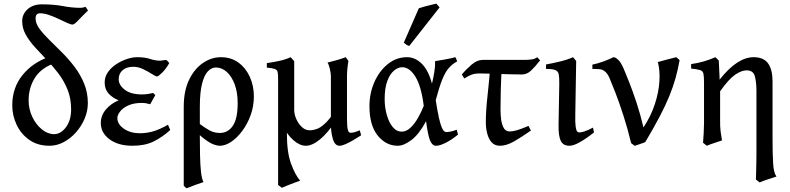

<svg xmlns="http://www.w3.org/2000/svg" viewBox="-20 -781 4310 1048"><path d="M460.4 -723.6Q425.3 -689.5 405.3 -668.2Q385.3 -647 376 -647Q366.2 -647 345.9 -656.2Q325.7 -665.5 300 -677.7Q274.4 -689.9 247.6 -699.2Q220.7 -708.5 198.2 -708.5Q187.5 -708.5 180.9 -702.1Q174.3 -695.8 174.3 -679.7Q174.3 -653.3 194.8 -625Q215.3 -596.7 247.8 -564.7Q280.3 -532.7 316.9 -496.3Q353.5 -460 386 -417.5Q418.5 -375 439 -325.4Q459.5 -275.9 459.5 -217.8Q459.5 -174.8 441.9 -133.3Q424.3 -91.8 394.5 -58.3Q364.7 -24.9 327.4 -5.1Q290 14.6 250.5 14.6Q185.5 14.6 140.1 -17.3Q94.7 -49.3 70.8 -99.9Q46.9 -150.4 46.9 -206.1Q46.9 -301.8 102.8 -371.1Q158.7 -440.4 251 -471.7Q255.4 -465.3 261 -455.8Q266.6 -446.3 266.6 -439.5Q266.6 -435.5 265.6 -431.6Q198.7 -404.3 167.5 -351.3Q136.2 -298.3 136.2 -232.9Q136.2 -185.5 156.2 -143.3Q176.3 -101.1 208.3 -75Q240.2 -48.8 275.4 -48.8Q312 -48.8 340.1 -86.7Q368.2 -124.5 368.2 -184.1Q368.2 -243.2 348.9 -291.3Q329.6 -339.4 299.1 -379.6Q268.6 -419.9 234.4 -455.3Q200.2 -490.7 169.9 -524.2Q139.6 -557.6 120.4 -592.3Q101.1 -627 101.1 -666Q101.1 -703.6 130.4 -730.5Q159.7 -757.3 208.5 -757.3Q273.9 -757.3 323.5 -747.8Q373 -738.3 418.9 -738.3Q434.1 -738.3 445.3 -743.7Q448.7 -741.7 452.4 -736.1Q456.1 -730.5 460.4 -723.6Z M903.8 -436.5Q885.3 -403.8 864.7 -383.8Q844.2 -363.8 837.4 -363.8Q829.6 -363.8 809.3 -377Q789.1 -390.1 762 -403.3Q734.9 -416.5 708 -416.5Q670.9 -416.5 649.4 -397.9Q627.9 -379.4 627.9 -348.6Q627.9 -316.9 660.9 -291.3Q693.8 -265.6 755.4 -265.6Q770.5 -265.6 786.1 -267.8Q801.8 -270 816.4 -273.4L827.6 -261.7L799.8 -211.9Q786.1 -215.8 776.4 -217.5Q766.6 -219.2 753.9 -219.2Q709.5 -219.2 679.7 -205.3Q649.9 -191.4 635.3 -172.1Q620.6 -152.8 620.6 -136.7Q620.6 -103 656.2 -78.4Q691.9 -53.7 742.7 -53.7Q778.8 -53.7 814.2 -63.5Q849.6 -73.2 897 -100.1L909.2 -71.3Q864.3 -30.8 817.1 -8.1Q770 14.6 703.6 14.6Q625 14.6 577.6 -20.8Q530.3 -56.2 530.3 -109.4Q530.3 -150.9 557.9 -183.3Q585.4 -215.8 627.4 -233.4Q592.3 -248 571.8 -271.5Q551.3 -294.9 551.3 -330.6Q551.3 -361.3 568.8 -386.7Q586.4 -412.1 614.3 -430.4Q642.1 -448.7 672.4 -458.7Q702.6 -468.8 728 -468.8Q771.5 -468.8 799.6 -459.2Q827.6 -449.7 855 -449.7Q857.9 -449.7 870.1 -451.7Q882.3 -453.6 885.7 -454.1Q890.6 -452.1 895.5 -446.8Q900.4 -441.4 903.8 -436.5Z M1365.7 -255.4Q1365.7 -201.2 1348.1 -152.6Q1330.6 -104 1302.2 -66.2Q1273.9 -28.3 1241.7 -6.8Q1209.5 14.6 1179.7 14.6Q1165.5 14.6 1145.8 7.3Q1126 0 1096.7 -21.7Q1067.4 -43.5 1025.4 -86.9Q1031.7 -91.8 1028.1 -100.6Q1024.4 -109.4 1024.2 -117.4Q1023.9 -125.5 1040 -127.4Q1077.1 -98.6 1101.1 -82.8Q1125 -66.9 1142.8 -61Q1160.6 -55.2 1178.7 -55.2Q1224.6 -55.2 1251 -94.5Q1277.3 -133.8 1277.3 -217.3Q1277.3 -276.9 1261 -320.6Q1244.6 -364.3 1217.8 -388.4Q1190.9 -412.6 1158.2 -412.6Q1135.3 -412.6 1115.5 -392.6Q1095.7 -372.6 1083.3 -325.7Q1070.8 -278.8 1070.8 -198.2Q1070.8 -178.2 1070.8 -152.1Q1070.8 -126 1070.8 -100.8Q1070.8 -75.7 1070.8 -57.4Q1070.8 -39.1 1070.8 -34.7Q1070.8 14.6 1071.8 65.2Q1072.8 115.7 1076.9 155.5Q1081.1 195.3 1090.8 212.9Q1068.8 220.2 1044.2 229Q1019.5 237.8 999 246.6Q994.1 244.1 990.7 240.5Q987.3 236.8 982.9 232.4Q982.9 212.9 982.9 172.1Q982.9 131.3 982.9 79.8Q982.9 28.3 982.9 -24.9Q982.9 -78.1 982.9 -124Q982.9 -169.9 982.9 -197.8Q982.9 -285.6 1012.5 -346.2Q1042 -406.7 1088.4 -437.7Q1134.8 -468.8 1185.5 -468.8Q1241.7 -468.8 1282 -439Q1322.3 -409.2 1344 -360.6Q1365.7 -312 1365.7 -255.4Z M1951.2 -42.5Q1931.6 -29.8 1908.9 -16.4Q1886.2 -2.9 1866 5.9Q1845.7 14.6 1833 14.6Q1808.1 14.6 1797.1 -21.7Q1786.1 -58.1 1786.1 -105.5Q1786.1 -109.9 1786.1 -135.7Q1786.1 -161.6 1786.1 -198.2Q1786.1 -234.9 1786.1 -271.5Q1786.1 -308.1 1786.1 -334.2Q1786.1 -360.4 1786.1 -365.2Q1786.1 -380.9 1780.3 -405.5Q1774.4 -430.2 1767.6 -439.5Q1790.5 -444.8 1817.6 -452.6Q1844.7 -460.4 1867.2 -468.8L1881.8 -448.7Q1879.9 -436 1877.4 -418.5Q1875 -400.9 1874 -370.6Q1874 -367.2 1874 -344.2Q1874 -321.3 1874 -288.8Q1874 -256.3 1874 -223.4Q1874 -190.4 1874 -166Q1874 -141.6 1874 -135.7Q1874 -90.3 1878.4 -73.2Q1882.8 -56.2 1893.1 -56.2Q1903.8 -56.2 1915.8 -59.6Q1927.7 -63 1943.8 -69.8ZM1815.9 -125.5Q1768.6 -54.2 1726.3 -19.8Q1684.1 14.6 1649.4 14.6Q1616.2 14.6 1581.3 -15.9Q1546.4 -46.4 1522.2 -99.1Q1498 -151.9 1498 -218.3Q1498 -222.2 1498 -241.9Q1498 -261.7 1498 -286.1Q1498 -310.5 1498 -329.6Q1498 -348.6 1498 -351.1Q1498 -376 1495.4 -387.9Q1492.7 -399.9 1480 -404.5Q1467.3 -409.2 1436.5 -412.1V-436.5Q1476.1 -442.4 1506.6 -449Q1537.1 -455.6 1566.4 -468.8Q1566.4 -468.8 1574.2 -460.2Q1582 -451.7 1585.9 -446.8Q1585.9 -445.3 1585.9 -418.7Q1585.9 -392.1 1585.9 -353.5Q1585.9 -314.9 1585.9 -276.1Q1585.9 -237.3 1585.9 -210.2Q1585.9 -183.1 1585.9 -181.2Q1585.9 -156.7 1597.4 -130.9Q1608.9 -105 1627.9 -87.4Q1647 -69.8 1670.4 -69.8Q1688.5 -69.8 1708.5 -76.7Q1728.5 -83.5 1753.2 -106Q1777.8 -128.4 1808.6 -174.8ZM1545.9 -224.1Q1545.9 -194.3 1546.1 -169.7Q1546.4 -145 1546.4 -117.4Q1546.4 -89.8 1545.9 -51.8Q1545.9 50.3 1568.6 112.3Q1591.3 174.3 1618.2 205.1Q1608.9 208 1587.9 216.1Q1566.9 224.1 1546.6 232.2Q1526.4 240.2 1518.6 244.1L1498 228.5Q1498 225.6 1498 197.3Q1498 168.9 1498 124Q1498 79.1 1498 25.6Q1498 -27.8 1498 -82Q1498 -136.2 1498 -183.1Q1498 -230 1498 -261.5Q1498 -293 1498 -300.3Q1498 -300.3 1509.3 -286.6Q1520.5 -272.9 1532.2 -255.1Q1543.9 -237.3 1545.9 -224.1Z M2150.9 14.6Q2086.9 14.6 2041.7 -41Q1996.6 -96.7 1996.6 -201.2Q1996.6 -272 2023.4 -332.8Q2050.3 -393.6 2096.7 -431.2Q2143.1 -468.8 2201.7 -468.8Q2246.6 -468.8 2282.7 -432.6Q2318.8 -396.5 2337.9 -324.2Q2345.7 -357.4 2350.8 -388.7Q2356 -419.9 2355 -447.3Q2376.5 -450.7 2409.4 -456.5Q2442.4 -462.4 2465.3 -468.8Q2468.8 -463.9 2471.2 -457Q2473.6 -450.2 2475.6 -446.3Q2448.7 -431.6 2429.4 -409.4Q2410.2 -387.2 2393.8 -346.4Q2377.4 -305.7 2358.4 -234.4Q2367.7 -174.3 2375.5 -139.4Q2383.3 -104.5 2390.4 -87.4Q2397.5 -70.3 2403.8 -65.2Q2410.2 -60.1 2417 -60.1Q2424.8 -60.1 2440.2 -63Q2455.6 -65.9 2473.1 -73.2Q2474.1 -68.8 2476.1 -61.3Q2478 -53.7 2480 -46.4Q2446.3 -18.6 2413.6 -2Q2380.9 14.6 2359.9 14.6Q2339.8 14.6 2327.9 -12.9Q2315.9 -40.5 2305.7 -119.6Q2267.6 -48.3 2225.8 -16.8Q2184.1 14.6 2150.9 14.6ZM2172.9 -62.5Q2197.8 -62.5 2220 -83.3Q2242.2 -104 2260.7 -136.2Q2279.3 -168.5 2293 -203.1Q2279.3 -311 2247.3 -362.5Q2215.3 -414.1 2175.3 -414.1Q2152.3 -414.1 2130.4 -395.5Q2108.4 -377 2094 -338.6Q2079.6 -300.3 2079.6 -240.7Q2079.6 -196.3 2090.8 -155.5Q2102.1 -114.7 2122.8 -88.6Q2143.6 -62.5 2172.9 -62.5ZM2213.9 -530.3Q2206.1 -531.7 2199.2 -536.4Q2192.4 -541 2184.1 -548.3L2266.1 -735.8Q2276.9 -739.7 2294.7 -744.6Q2312.5 -749.5 2331.1 -753.9Q2349.6 -758.3 2361.8 -761.2L2379.4 -740.7Z M2928.2 -451.7Q2900.4 -416 2878.2 -395.3Q2856 -374.5 2829.1 -374.5Q2799.3 -374.5 2758.1 -375.7Q2716.8 -377 2677.2 -378.4Q2637.7 -379.9 2611.8 -379.9H2590.3Q2572.3 -379.9 2555.4 -374Q2538.6 -368.2 2514.2 -352.5L2501 -374.5Q2524.4 -402.8 2554.4 -428.5Q2584.5 -454.1 2614.7 -454.1Q2675.8 -454.1 2738 -454.1Q2800.3 -454.1 2840.8 -454.1Q2864.7 -454.1 2882.8 -456.8Q2900.9 -459.5 2912.1 -468.8ZM2877.9 -68.4Q2823.7 -30.3 2783.4 -7.8Q2743.2 14.6 2708.5 14.6Q2680.2 14.6 2663.3 -4.4Q2646.5 -23.4 2639.2 -53Q2631.8 -82.5 2631.8 -113.8Q2631.8 -174.8 2640.9 -256.6Q2649.9 -338.4 2657.2 -429.2L2719.7 -426.3Q2714.8 -348.1 2713.4 -288.1Q2711.9 -228 2711.9 -182.1Q2711.9 -156.7 2715.3 -129.2Q2718.8 -101.6 2729.5 -82.5Q2740.2 -63.5 2761.7 -63.5Q2778.8 -63.5 2801.8 -70.1Q2824.7 -76.7 2864.7 -93.8Z M3222.2 -58.1Q3129.9 14.6 3088.9 14.6Q3053.2 14.6 3040.5 -12.7Q3027.8 -40 3028.8 -99.1L3032.7 -321.8Q3033.2 -356 3030 -373.8Q3026.9 -391.6 3011.7 -398.2Q2996.6 -404.8 2960.4 -404.8V-429.2Q2991.7 -434.6 3033.9 -444.6Q3076.2 -454.6 3107.9 -468.8L3125 -448.2L3120.1 -155.8Q3119.1 -110.4 3122.1 -89.8Q3125 -69.3 3130.1 -63.7Q3135.3 -58.1 3142.1 -58.1Q3150.4 -58.1 3168.5 -63.2Q3186.5 -68.4 3216.8 -84.5Z M3689.5 -452.6Q3680.7 -402.8 3667.5 -355.2Q3654.3 -307.6 3633.3 -256.3Q3612.3 -205.1 3580.3 -144Q3548.3 -83 3502.4 -5.9Q3494.6 -1.5 3474.1 4.9Q3453.6 11.2 3444.3 15.1L3424.8 0Q3405.3 -81.1 3382.6 -151.1Q3359.9 -221.2 3339.4 -274.4Q3318.8 -327.6 3305.7 -357.9Q3298.3 -375 3288.1 -385.3Q3277.8 -395.5 3269 -399.4Q3261.7 -402.8 3248.3 -403.8Q3234.9 -404.8 3224.1 -404.8Q3213.4 -404.8 3213.4 -404.8V-428.2Q3244.1 -434.6 3275.1 -446Q3306.2 -457.5 3328.1 -468.8Q3339.4 -468.8 3354.2 -454.8Q3369.1 -440.9 3384.3 -405.8Q3395 -380.9 3414.3 -332.3Q3433.6 -283.7 3454.6 -220Q3475.6 -156.2 3492.2 -85.4Q3533.2 -147.5 3554.4 -212.6Q3575.7 -277.8 3579.3 -337.2Q3583 -396.5 3570.8 -442.4Q3593.3 -449.2 3622.6 -456.5Q3651.9 -463.9 3671.4 -468.8Q3674.8 -466.3 3680.7 -460.7Q3686.5 -455.1 3689.5 -452.6Z M4093.3 -468.8Q4148.4 -468.8 4172.6 -434.8Q4196.8 -400.9 4196.8 -336.9Q4196.8 -335.4 4196.8 -313Q4196.8 -290.5 4196.8 -255.9Q4196.8 -221.2 4196.8 -182.4Q4196.8 -143.6 4196.8 -108.6Q4196.8 -73.7 4196.8 -50.5Q4196.8 -27.3 4196.8 -24.9Q4196.8 63.5 4200.2 113.8Q4203.6 164.1 4218.3 182.6Q4196.8 189.5 4170.4 198.2Q4144 207 4126 214.8L4106 198.7Q4106.4 186 4107.2 159.7Q4107.9 133.3 4108.4 105.2Q4108.9 77.1 4108.9 58.6Q4108.9 58.1 4108.9 33.2Q4108.9 8.3 4108.9 -30.8Q4108.9 -69.8 4108.9 -113.5Q4108.9 -157.2 4108.9 -196Q4108.9 -234.9 4108.9 -259.5Q4108.9 -284.2 4108.9 -284.7Q4108.9 -332 4100.3 -364.5Q4091.8 -397 4055.2 -397Q4027.3 -397 3992.7 -373.3Q3958 -349.6 3910.6 -282.7Q3910.6 -282.7 3910.6 -266.8Q3910.6 -251 3910.6 -227.1Q3910.6 -203.1 3910.6 -179.4Q3910.6 -155.8 3910.6 -139.6Q3910.6 -123.5 3910.6 -123Q3910.2 -87.9 3913.3 -63.7Q3916.5 -39.6 3920.9 -14.6Q3903.3 -8.3 3879.6 -0.7Q3856 6.8 3837.9 14.6L3817.4 -2Q3819.3 -21.5 3821 -54.4Q3822.8 -87.4 3822.8 -109.4Q3822.8 -109.9 3822.8 -132.1Q3822.8 -154.3 3822.8 -186.8Q3822.8 -219.2 3822.8 -251.7Q3822.8 -284.2 3822.8 -306.4Q3822.8 -328.6 3822.8 -329.1Q3822.8 -363.3 3819.6 -378.4Q3816.4 -393.6 3801.8 -398.4Q3787.1 -403.3 3752.4 -406.7V-431.2Q3787.1 -436 3819.8 -445.3Q3852.5 -454.6 3884.8 -468.8L3903.3 -450.7Q3903.3 -450.7 3904.1 -434.8Q3904.8 -418.9 3905.8 -398.2Q3906.7 -377.4 3907.5 -361.8Q3908.2 -346.2 3907.7 -346.2Q4004.4 -468.8 4093.3 -468.8Z"/></svg>

Font: Gentium Book Plus
Style: Regular
Weight: 400
Designer: Victor Gaultney, Annie Olsen, Iska Routamaa, Becca Hirsbrunner
Foundry: SIL International
Version: Version 6.101